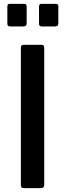

<svg xmlns="http://www.w3.org/2000/svg" viewBox="-20 -974 338 994"><path d="M196 -742Q209 -742 209 -727V-19Q209 -8 204.5 -4Q200 0 188 0H106Q96 0 92 -3.5Q88 -7 88 -16V-727Q88 -742 102 -742ZM118 -854Q118 -845 113.5 -841Q109 -837 99 -837H34Q25 -837 21.5 -840.5Q18 -844 18 -852V-940Q18 -954 30 -954H106Q118 -954 118 -941ZM282 -854Q282 -845 277.5 -841Q273 -837 263 -837H198Q189 -837 185.5 -840.5Q182 -844 182 -852V-940Q182 -954 194 -954H270Q282 -954 282 -941Z"/></svg>

Font: n
Style: Regular
Weight: 500
Designer: Pablo Impallari, Rodrigo Fuenzalida
Foundry: Impallari Type
Version: Version 1.002; ttfautohint (v1.5)